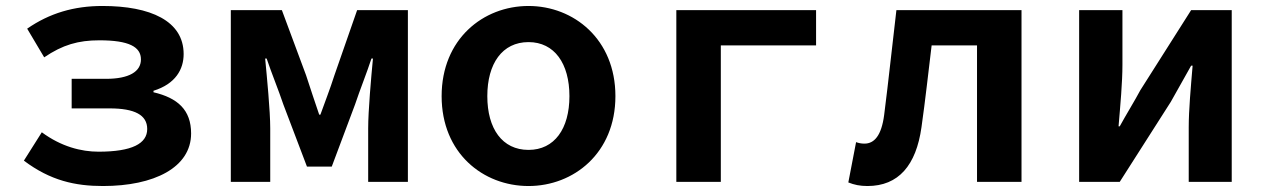

<svg xmlns="http://www.w3.org/2000/svg" viewBox="-20 -609 4240 643"><path d="M60 -71C149 -4 232 14 325 14C496 14 620 -48 620 -162C620 -241 575 -281 494 -300V-305C568 -328 595 -377 595 -428C595 -539 484 -589 323 -589C228 -589 146 -565 71 -513L128 -417C190 -459 242 -474 313 -474C412 -474 452 -452 452 -410C452 -369 412 -345 335 -345H220V-246H347C431 -246 473 -224 473 -177C473 -128 422 -101 310 -101C252 -101 185 -118 120 -166Z M753 -575V0H885V-179C885 -238 874 -350 868 -413H873C889 -365 913 -307 929 -259L1008 -51H1091L1169 -259C1185 -307 1208 -364 1224 -413H1229C1223 -350 1213 -238 1213 -179V0H1346V-575H1176L1100 -357C1085 -310 1068 -267 1053 -225H1049C1035 -267 1020 -310 1005 -357L924 -575Z M1459 -287C1459 -96 1598 14 1750 14C1901 14 2041 -96 2041 -287C2041 -478 1901 -589 1750 -589C1598 -589 1459 -478 1459 -287ZM1887 -287C1887 -178 1837 -107 1750 -107C1662 -107 1612 -178 1612 -287C1612 -396 1662 -468 1750 -468C1837 -468 1887 -396 1887 -287Z M2245 -575V0H2394V-457H2713V-575Z M2821 2C2841 10 2860 14 2885 14C2989 14 3048 -55 3066 -183C3079 -274 3089 -367 3100 -457H3252V0H3401V-575H2982C2968 -458 2956 -341 2941 -224C2932 -155 2908 -128 2875 -128C2864 -128 2855 -130 2847 -133Z M3594 -575V0H3730L3901 -268C3919 -301 3950 -354 3969 -389H3974C3968 -317 3961 -241 3961 -183V0H4105V-575H3969L3799 -307C3781 -273 3749 -221 3730 -186H3726C3732 -257 3739 -333 3739 -392V-575Z"/></svg>

Font: Kawkab Mono
Style: Bold
Weight: 700
Monospace: yes
Designer: Abdullah Arif
Foundry: Abdullah Arif
Version: Version 1.000;PS 000.500;hotconv 1.0.88;makeotf.lib2.5.64775